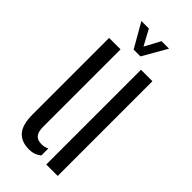

<svg xmlns="http://www.w3.org/2000/svg" viewBox="-243 -804 860 860"><g transform="rotate(45 186.5 -374.5)"><path d="M44.7 -115.7V-600H117.2V-110.2Q117.2 -77.9 129.3 -63.4Q141.5 -48.9 168 -48.9Q185.4 -48.9 202.5 -57.3V-13.3Q178.2 7.2 144 7.2Q95.9 7.2 70.3 -21.4Q44.7 -50.1 44.7 -115.7ZM246.6 0V-600H319.1V0ZM159.5 -640.6 93.4 -755.8H140.8L181.2 -681.4L221.1 -755.8H268.6L202.5 -640.6Z"/></g></svg>

Font: Big Shoulders Stencil Display SC Thin
Style: Regular
Weight: 100
Designer: Patric King
Foundry: XO Type Co
Version: Version 2.001